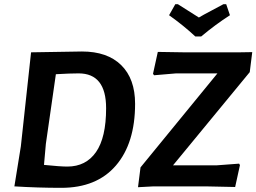

<svg xmlns="http://www.w3.org/2000/svg" viewBox="-20 -894 1230 921"><path d="M1065 -874 1083 -821Q1013 -776 945 -719H917Q860 -772 791 -821L821 -874H833Q906 -828 934 -810Q954 -822 994 -843Q1034 -864 1052 -874ZM373 -647Q495 -647 561.5 -581.5Q628 -516 628 -396Q628 -207 536 -100Q444 7 274 7Q161 7 49 0L80 -192L129 -643ZM1190 -644 1178 -548 810 -101H1020L1127 -109L1131 -102L1108 3L966 0H717L642 4L654 -91L1023 -542H825L719 -533L714 -540L737 -645L863 -643H1129ZM200 -204 191 -103Q269 -95 303 -95Q392 -95 440.5 -164.5Q489 -234 489 -375Q489 -542 357 -542Q316 -542 248 -538Z"/></svg>

Font: Alegreya Sans
Style: Bold Italic
Weight: 700
Italic angle: -7°
Designer: Juan Pablo del Peral
Foundry: Huerta Tipografica
Version: Version 2.007